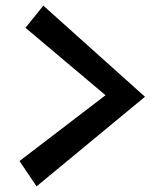

<svg xmlns="http://www.w3.org/2000/svg" viewBox="-20 -662 565 677"><path d="M69.8 -564 132.8 -642.1 491.2 -320.8 108.9 -4.9 48.8 -94.2 352.1 -326.2Z"/></svg>

Font: Preahvihear
Style: Regular
Weight: 400
Designer: Danh Hong
Version: Version 8.002; ttfautohint (v1.8.3)